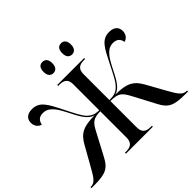

<svg xmlns="http://www.w3.org/2000/svg" viewBox="-203 -1161 1411 1411"><g transform="rotate(-45 502.0 -455.5)"><path d="M595 -795C619 -795 640 -811 640 -853C640 -896 619 -911 595 -911C569 -911 549 -896 549 -853C549 -811 569 -795 595 -795ZM400 -795C425 -795 446 -811 446 -853C446 -896 425 -911 400 -911C375 -911 355 -896 355 -853C355 -811 375 -795 400 -795ZM0 0H30C151 0 186 -22 225 -94L317 -268C351 -332 369 -352 445 -354V-80C445 -30 419 -10 372 -10H358V0H638V-10H624C576 -10 551 -30 551 -80V-354C635 -354 652 -334 688 -268L780 -94C818 -22 854 0 975 0H1004V-10H1001C956 -10 937 -44 890 -128L816 -261C773 -338 724 -362 610 -362C670 -379 697 -444 740 -527C787 -619 823 -643 866 -643C911 -643 927 -617 932 -588C958 -594 980 -618 980 -654C980 -692 956 -720 903 -720C825 -720 797 -662 744 -557C703 -476 680 -426 649 -397C625 -373 598 -364 551 -364V-634C551 -684 576 -704 624 -704H638V-714H358V-704H372C419 -704 445 -685 445 -637V-364C403 -365 378 -375 355 -397C325 -426 302 -476 261 -557C208 -662 179 -720 101 -720C48 -720 24 -692 24 -654C24 -618 46 -594 72 -588C78 -617 93 -643 138 -643C181 -643 217 -619 264 -527C307 -444 335 -379 395 -362C280 -362 231 -338 189 -261L114 -128C67 -44 48 -10 4 -10H0Z"/></g></svg>

Font: Noto Serif Display Medium
Style: Regular
Weight: 500
Designer: Monotype Design Team
Foundry: Monotype Imaging Inc.
Version: Version 2.009